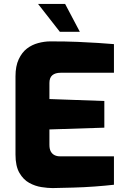

<svg xmlns="http://www.w3.org/2000/svg" viewBox="-20 -953 641 979"><path d="M248 6Q224 6 191.5 1Q159 -4 129 -20.5Q99 -37 79 -71.5Q59 -106 59 -165V-564Q59 -616 75.5 -651Q92 -686 117.5 -705.5Q143 -725 175 -733.5Q207 -742 237 -742Q317 -742 376 -739.5Q435 -737 480 -734Q525 -731 561 -728V-582H289Q262 -582 247 -569.5Q232 -557 232 -530V-448L512 -438V-302L232 -293V-215Q232 -193 239 -180.5Q246 -168 258 -162Q270 -156 284 -156H561V-11Q517 -6 463 -2Q409 2 353.5 3.5Q298 5 248 6ZM285 -791 174 -933H312L387 -791Z"/></svg>

Font: Exo Thin ExtraBold
Style: Regular
Weight: 800
Version: Version 2.000